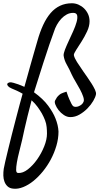

<svg xmlns="http://www.w3.org/2000/svg" viewBox="-140 -681 655 1171"><path d="M310.5 -344.7Q313.5 -328.1 329.6 -302.7Q345.7 -277.3 368.2 -245.1Q378.9 -229.5 393.1 -209.5Q407.2 -189.5 419.4 -169.9Q431.6 -150.4 439.5 -133.3Q447.3 -116.2 445.3 -105.5Q442.4 -88.9 428.7 -65.4Q415 -42 393.6 -20Q372.1 2 345.2 17.6Q318.4 33.2 289.1 33.2Q268.6 33.2 249.5 20.5Q230.5 7.8 217.3 -9.3Q204.1 -26.4 197.8 -43Q191.4 -59.6 196.3 -68.4Q202.1 -80.1 207 -86.9Q211.9 -93.8 221.7 -102.5Q225.6 -105.5 231.4 -109.4Q236.3 -112.3 245.1 -115.2Q253.9 -118.2 265.6 -122.1Q275.4 -91.8 283.2 -74.7Q291 -57.6 295.9 -47.9Q301.8 -37.1 306.6 -33.2Q312.5 -29.3 321.8 -29.3Q331.1 -29.3 340.3 -33.2Q349.6 -37.1 357.9 -43.9Q366.2 -50.8 370.1 -61.5Q374 -72.3 367.2 -92.3Q360.4 -112.3 348.1 -135.3Q335.9 -158.2 321.8 -181.6Q307.6 -205.1 298.8 -223.6Q282.2 -260.7 267.1 -287.1Q252 -313.5 248 -341.8Q247.1 -354.5 256.3 -378.4Q265.6 -402.3 279.3 -431.6Q293 -460.9 306.6 -491.2Q320.3 -521.5 327.1 -546.4Q334 -571.3 330.6 -586.9Q327.1 -602.5 306.6 -602.5Q285.2 -602.5 267.1 -592.8Q249 -583 233.9 -566.9Q218.8 -550.8 207 -529.8Q195.3 -508.8 188.5 -486.3Q178.7 -459 161.1 -409.2Q146.5 -366.2 123.5 -295.4Q100.6 -224.6 67.4 -118.2Q123 -78.1 153.8 -36.1Q184.6 5.9 198.2 41Q214.8 82 216.8 121.1Q216.8 164.1 204.1 207.5Q191.4 251 170.4 290.5Q149.4 330.1 121.6 364.3Q93.8 398.4 63.5 422.9Q33.2 447.3 1.5 460Q-30.3 472.7 -58.6 469.7Q-80.1 467.8 -92.8 456.5Q-105.5 445.3 -112.3 428.2Q-119.1 411.1 -119.6 390.1Q-120.1 369.1 -117.2 348.6Q-115.2 335.9 -107.9 304.2Q-100.6 272.5 -90.3 230.5Q-80.1 188.5 -67.9 140.1Q-55.7 91.8 -43.5 45.4Q-31.2 -1 -20.5 -42Q-9.8 -83 -2 -109.4Q-20.5 -120.1 -37.6 -127.9Q-54.7 -135.7 -69.3 -141.6Q-85 -148.4 -91.3 -156.2Q-97.7 -164.1 -95.2 -169.9Q-92.8 -175.8 -83 -178.2Q-73.2 -180.7 -57.6 -175.8Q-30.3 -168.9 8.8 -151.4Q18.6 -184.6 27.3 -217.3Q36.1 -250 45.9 -284.2Q55.7 -318.4 65.9 -354.5Q76.2 -390.6 87.9 -430.7Q103.5 -486.3 123.5 -529.3Q143.6 -572.3 168.9 -601.6Q194.3 -630.9 226.6 -646Q258.8 -661.1 298.8 -661.1Q319.3 -661.1 338.4 -652.8Q357.4 -644.5 372.6 -629.9Q387.7 -615.2 397 -595.2Q406.2 -575.2 406.2 -550.8Q406.2 -521.5 391.1 -489.3Q376 -457 357.4 -427.7Q338.9 -398.4 324.2 -376Q309.6 -353.5 310.5 -344.7ZM134.8 52.7Q127 32.2 115.2 10.7Q104.5 -7.8 89.4 -28.8Q74.2 -49.8 52.7 -69.3Q38.1 -15.6 27.8 28.3Q17.6 72.3 9.8 104.5Q1 142.6 -4.9 171.9Q-13.7 209 -22.9 245.1Q-32.2 281.2 -37.1 310.1Q-42 338.9 -41.5 356.4Q-41 374 -29.3 374Q-1 376 29.8 352.1Q60.5 328.1 86.4 291.5Q112.3 254.9 129.4 212.4Q146.5 169.9 146.5 133.8Q146.5 114.3 144.5 93.8Q142.6 73.2 134.8 52.7Z"/></svg>

Font: Satisfy
Style: Regular
Weight: 400
Designer: Font Diner, Inc
Foundry: Font Diner, Inc
Version: Version 1.000